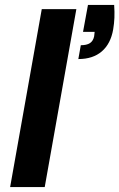

<svg xmlns="http://www.w3.org/2000/svg" viewBox="-20 -757 483 777"><path d="M21 0 149 -720H289L161 0ZM297 -518 307 -574Q331 -574 344 -582.5Q357 -591 361 -610L363 -628H316L336 -737H442Q444 -708 443 -685Q442 -662 438 -638Q428 -580 392 -549Q356 -518 297 -518Z"/></svg>

Font: DM Sans 18pt ExtraBold
Style: Italic
Weight: 800
Italic angle: -10°
Designer: Colophon Foundry, Jonny Pinhorn
Foundry: Colophon Foundry
Version: Version 4.004;gftools[0.9.30]